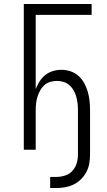

<svg xmlns="http://www.w3.org/2000/svg" viewBox="-20 -755 540 968"><path d="M233 193V137H264Q286 137 308 130Q330 123 345 106.5Q360 90 366.5 68.5Q373 47 373 24V-200Q373 -217 371 -234Q369 -251 364.5 -267.5Q360 -284 351.5 -299Q343 -314 330 -325.5Q317 -337 300.5 -342Q284 -347 267 -347Q249 -347 232.5 -342Q216 -337 203.5 -325.5Q191 -314 182.5 -299Q174 -284 169 -267.5Q164 -251 162 -234Q160 -217 160 -200V0H100V-735H442V-680H160V-306Q168 -326 179.5 -344.5Q191 -363 208 -376.5Q225 -390 246 -396.5Q267 -403 289 -403Q313 -403 335.5 -395.5Q358 -388 375.5 -372.5Q393 -357 404.5 -336Q416 -315 422.5 -292.5Q429 -270 431.5 -246.5Q434 -223 434 -200V24Q434 47 430 69.5Q426 92 415.5 112Q405 132 388.5 148.5Q372 165 351.5 175Q331 185 308.5 189Q286 193 264 193Z"/></svg>

Font: Iosevka SS04 Light
Style: Regular
Weight: 300
Monospace: yes
Designer: Belleve Invis
Foundry: Belleve Invis
Version: Version 19.0.0; ttfautohint (v1.8.4)